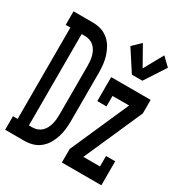

<svg xmlns="http://www.w3.org/2000/svg" viewBox="-195 -903 974 1032"><g transform="rotate(30 292.5 -387.0)"><path d="M-15 0V-84H14V-651H-15V-735H104Q130 -735 154.5 -728Q179 -721 199.5 -704.5Q220 -688 233 -666Q246 -644 254 -619.5Q262 -595 265 -569.5Q268 -544 268 -519V-216Q268 -191 265 -165.5Q262 -140 254 -115.5Q246 -91 233 -69Q220 -47 199.5 -30.5Q179 -14 154.5 -7Q130 0 104 0ZM84 -84H104Q120 -84 134.5 -89Q149 -94 160 -104Q171 -114 178.5 -127.5Q186 -141 190 -156Q194 -171 195.5 -186Q197 -201 197 -216V-519Q197 -534 195.5 -549Q194 -564 190 -579Q186 -594 178.5 -607.5Q171 -621 160 -631Q149 -641 134.5 -646Q120 -651 104 -651H84ZM427 -597 343 -726 393 -774 460 -655 526 -774 576 -726 492 -597ZM337 0V-84L497 -446H394V-381H337V-530H582V-446L422 -84H525V-149H582V0Z"/></g></svg>

Font: Iosevka Slab Medium Extended
Style: Regular
Weight: 500
Width: 7
Monospace: yes
Designer: Belleve Invis
Foundry: Belleve Invis
Version: Version 11.1.1; ttfautohint (v1.8.3)